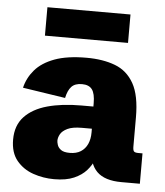

<svg xmlns="http://www.w3.org/2000/svg" viewBox="-54 -800 739 861"><g transform="rotate(5 315.5 -369.0)"><path d="M221.2 13.2Q172.4 13.2 127 -2.4Q81.5 -18.1 52.2 -53.5Q22.9 -88.9 22.9 -147.9Q22.9 -211.9 59.8 -251.2Q96.7 -290.5 162.1 -308.6Q227.5 -326.7 314 -326.7H377.4L368.7 -309.6V-341.3Q368.7 -384.8 354.7 -403.6Q340.8 -422.4 309.1 -422.4Q277.8 -422.4 262 -405.5Q246.1 -388.7 238.8 -354L46.9 -383.3Q57.6 -428.2 88.4 -464.1Q119.1 -500 175.5 -521Q231.9 -542 319.3 -542Q393.6 -542 448.2 -521.2Q502.9 -500.5 533 -447Q563 -393.6 563 -294.9V-164.1Q563 -147.5 567.6 -142.1Q572.3 -136.7 587.4 -136.7H606.4V0H523.4Q448.2 0 412.8 -34.9Q377.4 -69.8 377.4 -140.1V-155.3L413.6 -138.2Q408.2 -116.7 397.7 -90.8Q387.2 -64.9 366.5 -41.3Q345.7 -17.6 310.5 -2.2Q275.4 13.2 221.2 13.2ZM281.2 -110.4Q310.5 -110.4 330.3 -122.8Q350.1 -135.3 360.4 -157.7Q370.6 -180.2 370.6 -210V-227.1H325.7Q283.7 -227.1 261 -216.1Q238.3 -205.1 229.7 -189.7Q221.2 -174.3 221.2 -160.2Q221.2 -153.3 224.9 -141.4Q228.5 -129.4 241.2 -119.9Q253.9 -110.4 281.2 -110.4ZM124.5 -624.5V-752.4H498.5V-624.5Z"/></g></svg>

Font: Schibsted Grotesk Black
Style: Regular
Weight: 900
Designer: Bakken & Baeck AS, Henrik Kongsvoll
Foundry: Schibsted ASA
Version: Version 1.100;gftools[0.9.25]